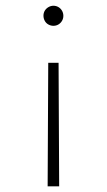

<svg xmlns="http://www.w3.org/2000/svg" viewBox="-20 -443 373 671"><path d="M146.5 208.3 148.6 -223.6H184.7L186.8 208.3ZM166.7 -352.8Q157.6 -352.8 149.3 -357.3Q141 -361.8 136.5 -370.1Q131.9 -378.5 131.9 -388.2Q131.9 -397.9 136.5 -405.6Q141 -413.2 149.3 -418.1Q157.6 -422.9 166.7 -422.9Q176.4 -422.9 184.4 -418.1Q192.4 -413.2 196.9 -405.2Q201.4 -397.2 201.4 -387.5Q201.4 -378.5 196.9 -370.5Q192.4 -362.5 184.4 -357.6Q176.4 -352.8 166.7 -352.8Z"/></svg>

Font: Afacad Flux ExtraLight
Style: Regular
Weight: 250
Designer: Kristian Moeller
Foundry: Dicotype
Version: Version 1.100